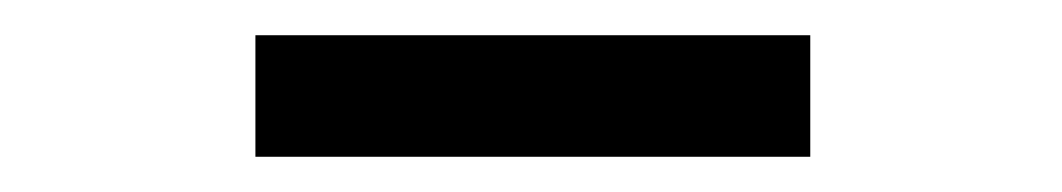

<svg xmlns="http://www.w3.org/2000/svg" viewBox="-20 -369 603 109"><path d="M125 -280V-349H440V-280Z"/></svg>

Font: Inconsolata SemiExpanded Thin
Style: Regular
Weight: 100
Width: 6
Monospace: yes
Designer: Raph Levien, Cyreal, Brenton Simpson
Foundry: Raph Levien, Cyreal, Google
Version: Version 3.100; ttfautohint (v1.8.4.7-5d5b)